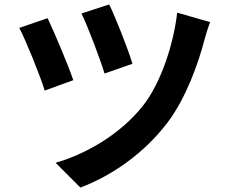

<svg xmlns="http://www.w3.org/2000/svg" viewBox="-20 -799 1040 867"><path d="M473 -779 348 -738C378 -676 433 -531 452 -467L578 -511C559 -576 498 -730 473 -779ZM780 -742C765 -605 708 -426 626 -322C524 -193 368 -103 231 -64L343 48C486 -6 631 -107 736 -245C819 -354 876 -513 904 -622C910 -644 919 -674 929 -699L780 -742ZM195 -717 67 -673C96 -619 162 -455 182 -390L311 -437C288 -505 225 -654 195 -717Z"/></svg>

Font: Noto Sans T Chinese Bold
Style: Bold
Weight: 700
Designer: Ryoko NISHIZUKA (kana & ideographs); Paul D. Hunt (Latin, Greek & Cyrillic); Wenlong ZHANG (bopomofo); Sandoll Communica
Foundry: Adobe Systems Incorporated
Version: Version 1.000;PS 1;hotconv 1.0.78;makeotf.lib2.5.61930